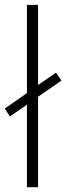

<svg xmlns="http://www.w3.org/2000/svg" viewBox="-38 -780 276 800"><path d="M74.2 0V-343.8L3.4 -294.9L-18.1 -327.6L74.2 -392.1V-759.8H120.6V-425.8L195.3 -477.1L218.3 -444.3L120.6 -377V0Z"/></svg>

Font: Open Sans Condensed Light
Style: Regular
Weight: 300
Width: 3
Designer: Monotype Design Team
Foundry: Monotype Imaging Inc.
Version: Version 3.003; ttfautohint (v1.8.4)